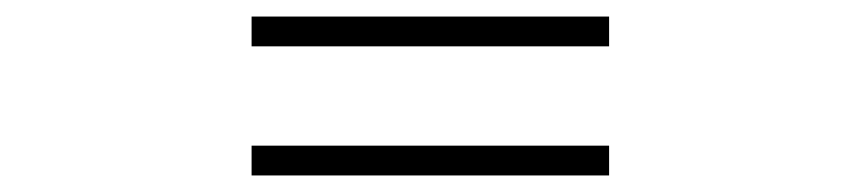

<svg xmlns="http://www.w3.org/2000/svg" viewBox="-20 -496 1040 232"><path d="M284 -440H716V-476H284ZM284 -284H716V-320H284Z"/></svg>

Font: Noto Sans CJK JP Regular
Style: Regular
Weight: 400
Designer: Ryoko NISHIZUKA (kana & ideographs); Paul D. Hunt (Latin, Greek & Cyrillic); Wenlong ZHANG (bopomofo); Sandoll Communica
Foundry: Adobe Systems Incorporated
Version: Version 1.001;PS 1.001;hotconv 1.0.78;makeotf.lib2.5.61930